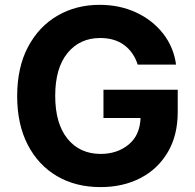

<svg xmlns="http://www.w3.org/2000/svg" viewBox="-20 -757 801 787"><path d="M544.4 -492.2Q528.1 -543.3 489 -572.3Q449.9 -601.2 390.6 -601.2Q307.2 -601.2 256.7 -539.6Q206.3 -478 206.3 -364.3Q206.3 -250.4 256.7 -188.2Q307.2 -126.1 392.8 -126.1Q460.2 -126.1 506.9 -164.2Q553.6 -202.4 556.1 -273.4H404.1V-389.2H708.5V-297.6Q708.5 -202.1 667.6 -133Q626.8 -63.9 555.4 -27Q484 9.9 392 9.9Q290.1 9.9 213.2 -35.3Q136.4 -80.6 93.4 -164.2Q50.4 -247.9 50.4 -362.9Q50.4 -480.8 94.8 -564.6Q139.2 -648.4 215.7 -692.8Q292.3 -737.2 388.1 -737.2Q470.5 -737.2 537.8 -706Q605.1 -674.7 648.4 -619.5Q691.8 -564.3 701.7 -492.2Z"/></svg>

Font: Inter UI
Style: Bold
Weight: 700
Designer: Rasmus Andersson
Foundry: rsms
Version: 3.2;8d6f07862